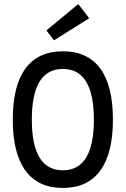

<svg xmlns="http://www.w3.org/2000/svg" viewBox="-20 -915 620 947"><path d="M290 12Q168 12 105.5 -73.5Q43 -159 43 -325Q43 -492 105.5 -577Q168 -662 290 -662Q412 -662 474.5 -577Q537 -492 537 -325Q537 -159 474.5 -73.5Q412 12 290 12ZM290 -75Q443 -75 443 -325Q443 -575 290 -575Q137 -575 137 -325Q137 -75 290 -75ZM246 -716 209 -765 366 -895 420 -825Z"/></svg>

Font: Sometype Mono Medium
Style: Regular
Weight: 500
Monospace: yes
Designer: Ryoichi Tsunekawa
Foundry: Dharma Type
Version: Version 1.000; ttfautohint (v1.8.3)